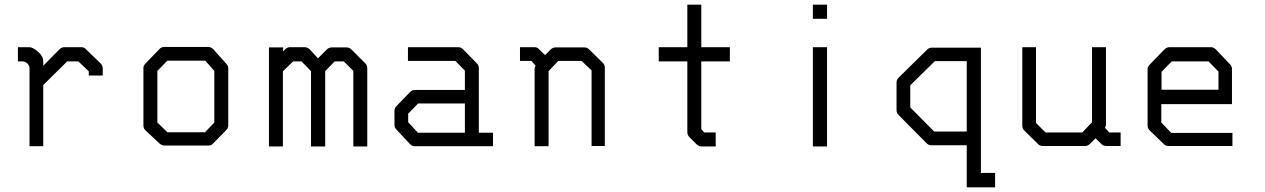

<svg xmlns="http://www.w3.org/2000/svg" viewBox="-20 -679 5440 826"><path d="M166 -313V-50H107V-384Q107 -395.5 98 -406Q87.5 -415 75 -415H57V-476H106Q121 -476 143.5 -456.5Q166 -437 166 -415V-396L235 -466Q245 -476 256 -476H329Q342.5 -476 350 -467L413 -406Q422 -397 422 -384V-354H362V-372L317 -415H269Z M657 -374V-152L700 -110H862L902 -152V-374L863 -418H700ZM607 -407 668 -470Q675 -477 688 -477H876Q888 -477 898 -467L954 -404Q962 -396 962 -385V-140Q962 -128 953 -119L895 -60Q889 -53 877.5 -53H874H688Q677.5 -53 668 -60L606 -118Q597 -126 597 -140V-387Q597 -397 607 -407Z M1379 -373V-49H1318V-373L1277 -415H1241L1197 -372V-49H1137V-475H1198V-458L1207 -467Q1216 -476 1228 -476H1290Q1303 -476 1312 -467L1348 -428L1386 -466Q1395 -475 1407 -475H1471Q1483 -475 1492 -466L1551 -407Q1560 -398 1560 -386V-49H1500V-374L1459 -415H1420Z M1980 -108V-234H1779L1736 -190V-153L1778 -108ZM2040 -108H2101V-50H1765Q1753 -50 1744 -59L1686 -121Q1677 -130 1677 -142V-202Q1677 -214 1686 -223L1745 -284Q1753 -292 1766 -292H1980V-375L1939 -417H1735V-476H1951Q1963 -476 1972 -467L2031 -407Q2040 -398 2040 -387Z M2325 -442 2349 -466Q2358 -475 2370 -475H2494Q2506 -475 2514 -467L2573 -409Q2582 -400 2582 -388V-51H2525V-376L2482 -417H2382L2340 -373V-50H2280V-385Q2280 -387 2284 -397L2266 -417H2217V-476H2280Q2292 -476 2299 -467Z M2997 -123 3010 -109H3059V-49H2998Q2986 -49 2977 -58L2946 -89Q2937 -98 2937 -110V-415H2814V-476H2937V-659H2997V-476H3120V-415H2997Z M3477 -659H3538V-598H3477ZM3477 -476H3538V-49H3477Z M4200 -474V65H4261V127H4139V-54H3986Q3975 -54 3966 -63L3846 -184Q3837 -193 3837 -205V-324Q3837 -336 3846 -345L3969 -466Q3977 -474 3990 -474ZM4139 -416H4002L3896 -312V-217L3999 -113H4139Z M4693 -84 4669 -60Q4660 -51 4648 -51H4466Q4454 -51 4446 -59L4387 -117Q4378 -126 4378 -138V-476H4437V-150L4478 -109H4636L4678 -153V-476H4738V-141Q4738 -139 4734 -129L4752 -109H4801V-51H4740Q4725 -51 4719 -59Z M4976 -231V-152L5019 -107H5282V-51H5007Q4995 -51 4987 -59L4925 -119Q4917 -127 4917 -140V-382Q4917 -392 4927 -402L4988 -465Q4999 -476 5010 -476H5191Q5201 -476 5212 -465L5271 -403Q5280 -394 5280 -383V-231ZM4977 -293H5222V-371L5179 -415H5021L4977 -370Z"/></svg>

Font: IBM 3270
Style: Regular
Weight: 400
Monospace: yes
Version: Version 2.3.1